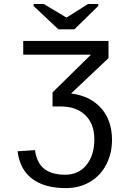

<svg xmlns="http://www.w3.org/2000/svg" viewBox="-20 -733 640 960"><path d="M96.2 -528.3H522.5V-442.4L335.4 -265.6Q431.2 -253.4 485.6 -192.1Q540 -130.9 540 -33.7Q540 34.2 511.2 89.8Q482.4 145.5 429.7 176.5Q377 207.5 308.6 207.5Q203.1 207.5 141.1 161.1Q79.1 114.7 67.9 23.4L154.8 17.6Q164.1 82.5 201.7 111.6Q239.3 140.6 305.7 140.6Q372.6 140.6 412.1 92Q451.7 43.5 451.7 -36.6Q451.7 -112.8 407 -156.7Q362.3 -200.7 282.7 -200.7H242.7V-271L434.6 -459.5H96.2ZM352.1 -586.4H272L147.9 -703.1V-712.9H198.7L312 -645.5H313L419.9 -712.9H471.2V-703.1Z"/></svg>

Font: Courier New
Style: Regular
Weight: 400
Designer: Steve Matteson
Foundry: Ascender Corporation
Version: Version 2.00.3